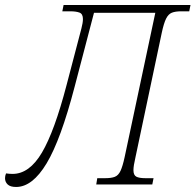

<svg xmlns="http://www.w3.org/2000/svg" viewBox="-63 -734 778 764"><path d="M1 10Q-22 10 -32.5 0Q-43 -10 -43 -25Q-43 -34 -39 -44Q-25 -42 -13 -42Q54 -42 104 -127Q154 -212 202 -396L261 -621Q267 -644 267 -658Q267 -679 253 -684Q239 -689 217 -689H185L190 -714H695L690 -689H658Q635 -689 621 -683.5Q607 -678 598 -660Q589 -642 581 -605L476 -108Q468 -74 468 -57Q468 -37 479.5 -31Q491 -25 515 -25H548L543 0H320L324 -25H356Q380 -25 394 -30.5Q408 -36 416.5 -54Q425 -72 433 -109L555 -683H311L234 -389Q179 -178 122.5 -84Q66 10 1 10Z"/></svg>

Font: Noto Serif SemiCondensed ExtraLight
Style: Italic
Weight: 200
Width: 4
Italic angle: -12°
Designer: Monotype Design Team
Foundry: Monotype Imaging Inc.
Version: Version 2.013